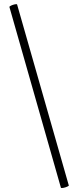

<svg xmlns="http://www.w3.org/2000/svg" viewBox="-20 -752 381 936"><path d="M277 163.4 26 -717.6Q25.2 -720.6 33.8 -724.7Q42.4 -728.8 52.4 -730.9Q62.4 -733 63.4 -730L315.4 152Q316.4 154 307.3 158.1Q298.2 162.2 288.6 163.9Q279 165.6 277 163.4Z"/></svg>

Font: Cormorant Light
Style: Regular
Weight: 300
Designer: Christian Thalmann (Catharsis Fonts)
Foundry: Catharsis Fonts
Version: Version 4.000